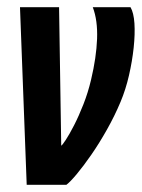

<svg xmlns="http://www.w3.org/2000/svg" viewBox="-20 -515 395 535"><path d="M54.4 0 35.7 -495H144.6L150.6 -109.1Q153.3 -110 163.3 -125.2Q173.3 -140.4 186.4 -165.9Q199.5 -191.4 212.4 -224.2Q225.3 -257 233.8 -293Q248.5 -354.7 250.5 -406.6Q252.4 -458.5 238.5 -495H343.6Q352.6 -479.8 354.6 -449.9Q356.5 -420 352.5 -382.4Q348.5 -344.8 339.5 -305.4Q330.5 -265.9 315.9 -231.1Q299.6 -192.2 278.2 -154.2Q256.8 -116.1 234.7 -84.2Q212.6 -52.3 194 -30Q175.3 -7.7 164.9 0Z"/></svg>

Font: Alumni Sans Thin
Style: Italic
Weight: 100
Italic angle: -8°
Designer: Robert E. Leuschke
Foundry: Robert E. Leuschke
Version: Version 1.016